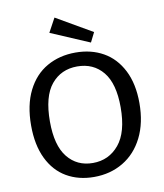

<svg xmlns="http://www.w3.org/2000/svg" viewBox="-99 -1008 939 1099"><g transform="rotate(-10 370.5 -459.0)"><path d="M54 -342Q54 -461 95.5 -544Q137 -627 210 -668.5Q283 -710 376 -710Q467 -710 537 -670.5Q607 -631 647 -552.5Q687 -474 687 -362Q687 -247 645 -163Q603 -79 528.5 -34.5Q454 10 359 10Q269 10 200 -30Q131 -70 92.5 -149.5Q54 -229 54 -342ZM577 -357Q577 -495 521.5 -562.5Q466 -630 372 -630Q278 -630 221 -561Q164 -492 164 -346Q164 -207 219 -138.5Q274 -70 366 -70Q459 -70 518 -141Q577 -212 577 -357ZM502 -807 474 -751 249 -847 293 -928Z"/></g></svg>

Font: Bitter Pro Medium
Style: Regular
Weight: 500
Designer: Sol Matas, and Bitter project Authors
Foundry: Sol Matas
Version: Version 1.010